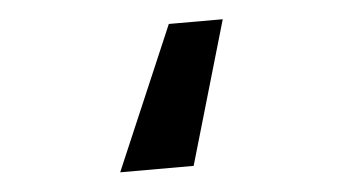

<svg xmlns="http://www.w3.org/2000/svg" viewBox="-33 -197 681 382"><g transform="rotate(-5 307.5 -6.0)"><path d="M423.1 -149.2 340 136.4H193.3L315.4 -149.2Z"/></g></svg>

Font: Fira Code
Style: Bold
Weight: 700
Monospace: yes
Designer: Carrois Corporate, Edenspiekermann AG, Nikita Prokopov
Foundry: Carrois Corporate, Edenspiekermann AG, Nikita Prokopov
Version: Version 6.000; ttfautohint (v1.8.2) -l 8 -r 50 -G 200 -x 14 